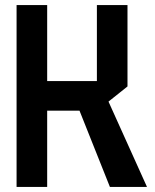

<svg xmlns="http://www.w3.org/2000/svg" viewBox="-20 -733 609 753"><path d="M411 0 289 -306 390 -369 556 -1V0ZM45 0V-713H165V0ZM165 -299V-415H360V-299ZM360 -299V-713H480V-394L361 -299Z"/></svg>

Font: Foldit Medium
Style: Regular
Weight: 500
Version: Version 1.003